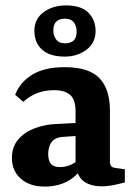

<svg xmlns="http://www.w3.org/2000/svg" viewBox="-20 -681 495 709"><path d="M145 8Q90 8 57 -21Q24 -50 24 -98Q24 -138 46.5 -165Q69 -192 106 -206.5Q143 -221 185 -223L280 -228V-180L219 -176Q184 -175 171 -157Q158 -139 158 -113Q158 -88 168 -76Q178 -64 201 -64Q224 -64 244 -73.5Q264 -83 277 -99L287 -71Q268 -33 231 -12.5Q194 8 145 8ZM36 -331Q54 -378 99.5 -405.5Q145 -433 219 -433Q308 -433 347 -392.5Q386 -352 386 -272V-83Q386 -63 405 -61L441 -56V-7Q426 -3 401.5 2Q377 7 355 7Q317 7 292 -9.5Q267 -26 259 -69V-270Q259 -314 238.5 -331Q218 -348 180 -348Q147 -348 118.5 -337.5Q90 -327 66 -305ZM219 -472Q164 -472 135.5 -497.5Q107 -523 107 -568Q107 -611 141 -636Q175 -661 224 -661Q280 -661 306.5 -634Q333 -607 333 -566Q333 -523 299.5 -497.5Q266 -472 219 -472ZM220 -521Q241 -521 252 -531.5Q263 -542 263 -564Q263 -585 252.5 -598.5Q242 -612 220 -612Q199 -612 188 -601.5Q177 -591 177 -568Q177 -549 187.5 -535Q198 -521 220 -521Z"/></svg>

Font: Rasa
Style: Bold
Weight: 700
Designer: Anna Giedrys (Yrsa+Rasa design), David Brezina (Yrsa art-direction, Rasa art-direction, design)
Foundry: Rosetta Type Foundry
Version: Version 2.004